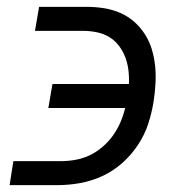

<svg xmlns="http://www.w3.org/2000/svg" viewBox="-20 -540 540 560"><path d="M147 0H8L19 -70H159Q179 -70 201 -74Q223 -78 242.5 -87.5Q262 -97 279.5 -112Q297 -127 310 -145.5Q323 -164 331.5 -184Q340 -204 345 -225H121L133 -295H356Q357 -316 354.5 -336Q352 -356 345 -374Q338 -392 326.5 -407Q315 -422 298.5 -432Q282 -442 262 -446Q242 -450 222 -450H82L94 -520H234Q259 -520 284 -516Q309 -512 331.5 -502Q354 -492 372 -476Q390 -460 403 -439.5Q416 -419 423 -395.5Q430 -372 432.5 -347Q435 -322 433.5 -296Q432 -270 428 -244Q423 -212 412.5 -179.5Q402 -147 382.5 -117.5Q363 -88 336.5 -64.5Q310 -41 278.5 -26.5Q247 -12 213.5 -6Q180 0 147 0Z"/></svg>

Font: Iosevka Term Curly Oblique
Style: Regular
Weight: 400
Italic angle: -9°
Designer: Belleve Invis
Foundry: Belleve Invis
Version: Version 32.3.0